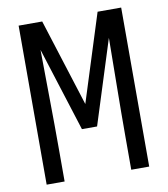

<svg xmlns="http://www.w3.org/2000/svg" viewBox="-82 -805 765 874"><g transform="rotate(-10 300.0 -367.5)"><path d="M63 0V-735H172L300 -331L428 -735H537V0H454V-147Q454 -263 455.5 -378.5Q457 -494 458 -609L335 -221H265L142 -609Q143 -494 144.5 -378.5Q146 -263 146 -147V0Z"/></g></svg>

Font: Nova
Style: Regular
Weight: 400
Monospace: yes
Designer: Belleve Invis
Foundry: Belleve Invis
Version: Version 24.1.4; ttfautohint (v1.8.4)